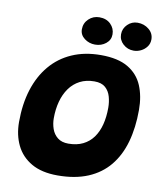

<svg xmlns="http://www.w3.org/2000/svg" viewBox="-96 -943 868 1044"><g transform="rotate(10 338.5 -421.0)"><path d="M293 25.5Q205.5 25.5 148.8 -7.2Q92 -40 64.5 -96.5Q37 -153 37 -225Q37 -324 62.2 -404Q87.5 -484 135.8 -541.2Q184 -598.5 254 -629.2Q324 -660 413.5 -660Q507.5 -660 563.2 -627Q619 -594 643.5 -535.8Q668 -477.5 668 -402Q668 -304 645.8 -225Q623.5 -146 577.5 -90Q531.5 -34 460.5 -4.2Q389.5 25.5 293 25.5ZM321 -155Q367.5 -155 401.5 -171.8Q435.5 -188.5 457.8 -219.2Q480 -250 490.8 -292Q501.5 -334 501.5 -384.5Q501.5 -416.5 493.2 -445.8Q485 -475 463.8 -494Q442.5 -513 403 -513Q357.5 -513 323 -495Q288.5 -477 265.5 -444.8Q242.5 -412.5 231 -369.8Q219.5 -327 219.5 -277.5Q219.5 -247.5 229.2 -219.2Q239 -191 261.5 -173Q284 -155 321 -155ZM370.5 -710.5Q337.5 -710.5 311.8 -730Q286 -749.5 286 -780.5Q286 -814.5 310.5 -837.8Q335 -861 369.5 -861Q408 -861 431.5 -837.8Q455 -814.5 455 -781.5Q455 -750.5 430 -730.5Q405 -710.5 370.5 -710.5ZM583 -714.5Q549.5 -714.5 525 -736.5Q500.5 -758.5 500.5 -790.5Q500.5 -822.5 523.8 -845.2Q547 -868 579 -868Q615 -868 641.5 -846.2Q668 -824.5 668 -791Q668 -768 655.2 -750.8Q642.5 -733.5 623 -724Q603.5 -714.5 583 -714.5Z"/></g></svg>

Font: Grandstander Thin ExtraBold
Style: Italic
Weight: 800
Italic angle: -15°
Version: Version 1.200